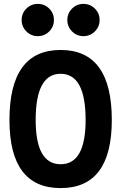

<svg xmlns="http://www.w3.org/2000/svg" viewBox="-20 -961 626 991"><path d="M293 9.8Q28.8 9.8 28.8 -341.8Q28.8 -703.1 293 -703.1Q557.1 -703.1 557.1 -341.8Q557.1 9.8 293 9.8ZM293 -113.3Q421.9 -113.3 421.9 -341.8Q421.9 -580.1 293 -580.1Q164.1 -580.1 164.1 -341.8Q164.1 -113.3 293 -113.3ZM175.3 -774.4Q140.6 -774.4 116.2 -798.8Q91.8 -823.2 91.8 -857.9Q91.8 -892.6 116.2 -916.7Q140.6 -940.9 175.3 -940.9Q210 -940.9 234.1 -916.7Q258.3 -892.6 258.3 -857.9Q258.3 -823.2 234.1 -798.8Q210 -774.4 175.3 -774.4ZM410.6 -774.4Q376.5 -774.4 352.1 -798.8Q327.6 -823.2 327.6 -857.9Q327.6 -892.6 352.1 -916.7Q376.5 -940.9 410.6 -940.9Q445.3 -940.9 469.7 -916.7Q494.1 -892.6 494.1 -857.9Q494.1 -823.2 469.7 -798.8Q445.3 -774.4 410.6 -774.4Z"/></svg>

Font: Cascadia Mono
Style: Bold
Weight: 700
Monospace: yes
Designer: Aaron Bell
Foundry: Saja Typeworks
Version: Version 2404.023; ttfautohint (v1.8.4)